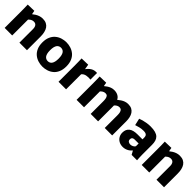

<svg xmlns="http://www.w3.org/2000/svg" viewBox="319 -1781 3042 3042"><g transform="rotate(45 1839.5 -260.5)"><path d="M53.8 -347.5Q53.8 -396.8 53.3 -439.8Q52.8 -482.8 51 -520L195.3 -523.8L206.3 -462.5H210.8Q227.3 -476.8 252.3 -492.8Q277.3 -508.8 309.2 -520.2Q341.2 -531.7 378.7 -531.7Q427 -531.7 460.7 -514.7Q494.3 -497.7 514.5 -467.6Q534.7 -437.5 544.2 -396.8Q553.8 -356.2 553.8 -308.8V0H384.7V-304.8Q384.7 -329.2 379.3 -346.8Q374 -364.3 364.4 -375.9Q354.8 -387.5 341.5 -392.9Q328.2 -398.3 312.2 -398.3Q292.5 -398.3 276.1 -392.2Q259.7 -386 246.7 -376.2Q233.7 -366.3 223 -356V0H53.8Z M908.3 11.7Q858.2 11.7 810 -3.6Q761.8 -18.8 723.2 -51Q684.7 -83.2 661.6 -135.3Q638.5 -187.3 638.5 -260Q638.5 -332.7 661.6 -384.7Q684.7 -436.8 723.2 -469Q761.8 -501.2 810 -516.4Q858.2 -531.7 908.3 -531.7Q958.5 -531.7 1006.7 -516.4Q1054.8 -501.2 1093.5 -469Q1132.2 -436.8 1154.8 -384.7Q1177.5 -332.7 1177.5 -260Q1177.5 -187.3 1154.8 -135.3Q1132.2 -83.2 1093.5 -51Q1054.8 -18.8 1006.7 -3.6Q958.5 11.7 908.3 11.7ZM908.3 -110Q928.5 -110 945.9 -117.8Q963.3 -125.7 976.1 -142.7Q988.8 -159.7 996.1 -188.7Q1003.3 -217.7 1003.3 -260Q1003.3 -302.3 996.1 -331.3Q988.8 -360.3 976.1 -377.3Q963.3 -394.3 945.9 -402.2Q928.5 -410 908.3 -410Q888.2 -410 870.8 -402.2Q853.5 -394.3 840.3 -377.3Q827.2 -360.3 819.9 -331.3Q812.7 -302.3 812.7 -260Q812.7 -217.7 819.9 -188.7Q827.2 -159.7 840.3 -142.7Q853.5 -125.7 870.8 -117.8Q888.2 -110 908.3 -110Z M1261 0V-351.2Q1261 -406.7 1260 -445.9Q1259 -485.2 1258 -520L1402.3 -523.8L1416 -441.2H1419.5Q1448.2 -483.3 1491.2 -509.2Q1534.2 -535 1594 -530.5V-381.5Q1547 -387.7 1502.7 -379.5Q1458.3 -371.3 1430.2 -337.8V0Z M1665.8 -349.3Q1665.8 -396.8 1665.3 -436.9Q1664.8 -477 1663 -520L1805.7 -523.8L1816.7 -462.5H1821.2Q1838.7 -477.2 1861.8 -493.1Q1885 -509 1914.8 -520.3Q1944.7 -531.7 1980.5 -531.7Q2029.7 -531.7 2066.1 -511.8Q2102.5 -492 2119 -456.3H2122.5Q2145 -475.2 2170.8 -492.4Q2196.7 -509.7 2227.1 -520.7Q2257.5 -531.7 2293.5 -531.7Q2341.5 -531.7 2373.8 -514.7Q2406.2 -497.7 2425.7 -467.8Q2445.3 -437.8 2454.2 -398.4Q2463 -359 2463 -314.8V0H2296.3V-288.5Q2296.3 -321.5 2290.3 -345.8Q2284.3 -370.2 2270.3 -384.3Q2256.3 -398.3 2230.7 -398.3Q2209.8 -398.3 2192.4 -390.1Q2175 -381.8 2160.9 -369.5Q2146.8 -357.2 2137 -344.3L2146.5 -387.7Q2147.2 -357.5 2147.5 -337.3Q2147.8 -317 2147.8 -287.7V0H1981.2V-284.8Q1981.2 -315.5 1976.3 -341.1Q1971.5 -366.7 1958.3 -382.5Q1945.2 -398.3 1918.3 -398.3Q1898.5 -398.3 1882.2 -391.5Q1865.8 -384.7 1853.3 -374.8Q1840.8 -365 1832.5 -356V0H1665.8Z M2708.5 11.7Q2660.2 11.7 2623.2 -8.7Q2586.2 -29.2 2565.4 -64.7Q2544.7 -100.3 2544.7 -145.3Q2544.7 -183.8 2557.4 -212.2Q2570.2 -240.7 2594.5 -259.3Q2618.8 -278 2654.5 -286.7Q2690.2 -295.5 2735.2 -295.5H2846.7V-337.5Q2846.7 -352.2 2842.8 -364.2Q2839 -376.2 2829.9 -385.5Q2820.8 -394.8 2804.6 -399.5Q2788.3 -404.2 2763.5 -404.2Q2720.3 -404.2 2677.9 -394.3Q2635.5 -384.3 2604.8 -373.2L2578.2 -489.5Q2602.8 -500.2 2637.8 -509.5Q2672.7 -518.8 2713.1 -525.3Q2753.5 -531.7 2793.5 -531.7Q2857.8 -531.7 2901 -519.4Q2944.2 -507.2 2969 -483.1Q2993.8 -459 3004.4 -423.6Q3015 -388.2 3015 -342.7V-121.5Q3015 -90.2 3016.7 -56.9Q3018.5 -23.7 3020.3 0H2899L2865.2 -61.8H2862.5Q2832.2 -26.2 2792.4 -7.3Q2752.7 11.7 2708.5 11.7ZM2768.5 -100.7Q2791 -100.7 2815.7 -112.8Q2840.3 -125 2850 -144.7V-206H2763.8Q2753.3 -206 2742.8 -204Q2732.3 -202 2723.7 -196.6Q2715 -191.2 2709.8 -180.8Q2704.7 -170.5 2704.7 -154Q2704.7 -128.2 2722.3 -114.4Q2740 -100.7 2768.5 -100.7Z M3124.8 -347.5Q3124.8 -396.8 3124.3 -439.8Q3123.8 -482.8 3122 -520L3266.3 -523.8L3277.3 -462.5H3281.8Q3298.3 -476.8 3323.3 -492.8Q3348.3 -508.8 3380.2 -520.2Q3412.2 -531.7 3449.7 -531.7Q3498 -531.7 3531.7 -514.7Q3565.3 -497.7 3585.5 -467.6Q3605.7 -437.5 3615.2 -396.8Q3624.8 -356.2 3624.8 -308.8V0H3455.7V-304.8Q3455.7 -329.2 3450.3 -346.8Q3445 -364.3 3435.4 -375.9Q3425.8 -387.5 3412.5 -392.9Q3399.2 -398.3 3383.2 -398.3Q3363.5 -398.3 3347.1 -392.2Q3330.7 -386 3317.7 -376.2Q3304.7 -366.3 3294 -356V0H3124.8Z"/></g></svg>

Font: Murecho Thin
Style: Regular
Weight: 100
Designer: Neil Summerour
Foundry: Positype
Version: Version 1.010